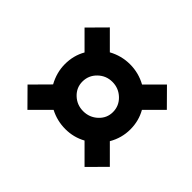

<svg xmlns="http://www.w3.org/2000/svg" viewBox="-144 -857 1079 1079"><g transform="rotate(45 395.5 -317.5)"><path d="M630 -193 732 -91 632 10 527 -95Q471 -64 405 -64Q340 -64 282 -94L178 10L78 -91L179 -193Q145 -255 145 -321Q145 -389 177 -445L78 -544L178 -645L277 -546Q337 -579 405 -579Q473 -579 533 -546L632 -645L732 -544L633 -445Q665 -389 665 -321Q665 -253 630 -193ZM527 -321Q527 -370 491 -404.5Q455 -439 405 -439Q355 -439 319.5 -404.5Q284 -370 284 -321Q284 -273 319.5 -239.5Q355 -206 405 -206Q455 -206 491 -239.5Q527 -273 527 -321Z"/></g></svg>

Font: TypoPRO Montserrat Alternates
Style: Bold Italic
Weight: 700
Italic angle: -11.3°
Designer: Julieta Ulanovsky
Foundry: Julieta Ulanovsky
Version: Version 6.001